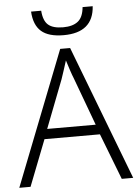

<svg xmlns="http://www.w3.org/2000/svg" viewBox="-61 -974 730 1021"><g transform="rotate(-5 304.0 -464.0)"><path d="M473 -928Q464 -788 306 -788Q226 -788 187 -822Q148 -856 144 -928H198Q202 -874 227.5 -852Q253 -830 307 -830Q358 -830 386 -852Q414 -874 419 -928ZM547 0 452 -246H156L60 0H0L281 -717H334L608 0ZM339 -556Q333 -570 323 -600Q313 -630 306 -653Q298 -626 289 -600Q280 -574 274 -555L175 -299H434Z"/></g></svg>

Font: RS Noto Sans Light
Style: Regular
Weight: 300
Designer: Monotype Design Team
Foundry: Monotype Imaging Inc.
Version: Version 3.10